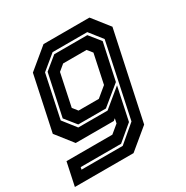

<svg xmlns="http://www.w3.org/2000/svg" viewBox="-189 -680 986 1019"><g transform="rotate(-30 304.0 -170.0)"><path d="M-20 200 10 59H291L340 18.5L346 -10L334 0H100.5L19.5 -103L90.5 -437L215 -540H496.5L578 -437L464 97L339.5 200ZM56.5 138H309L414 49L509.5 -401L448 -479H235.5L147 -406L91.5 -143.5L153.5 -64.5H333L443.5 -155.5L401 45L307 124H59.5ZM161.5 -78.5 106 -147.5 160.5 -402 237.5 -465H440L495 -397L447 -173.5L331 -78.5ZM199.5 -141.5H324L384.5 -191.5L422 -368.5L397.5 -399H254L217 -368.5L175.5 -172Z"/></g></svg>

Font: Tourney
Style: Bold Italic
Weight: 700
Italic angle: -12°
Version: Version 1.015